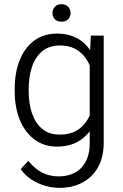

<svg xmlns="http://www.w3.org/2000/svg" viewBox="-20 -701 597 931"><path d="M267.6 210Q236.3 210 201.2 200.4Q166 190.9 134.3 170.7Q102.5 150.4 80.1 119.1L117.2 79.1Q149.4 118.7 185.8 136.5Q222.2 154.3 262.7 154.3Q335 154.3 375 111.8Q415 69.3 415 -6.8V-412.1L420.4 -528.3H482.9V-9.8Q482.9 59.1 456.1 108.4Q429.2 157.7 380.6 183.8Q332 210 267.6 210ZM255.9 9.8Q192.9 9.8 147 -24.7Q101.1 -59.1 76.2 -119.6Q51.3 -180.2 51.3 -258.8V-269Q51.3 -350.6 76.2 -411.1Q101.1 -471.7 147 -504.9Q192.9 -538.1 256.8 -538.1Q304.2 -538.1 340.3 -522.2Q376.5 -506.3 402.1 -477.1Q427.7 -447.8 443.6 -406.7Q459.5 -365.7 466.8 -315.4V-206.1Q459 -142.6 433.6 -94Q408.2 -45.4 364 -17.8Q319.8 9.8 255.9 9.8ZM270 -48.3Q318.8 -48.3 351.1 -67.4Q383.3 -86.4 402.8 -118.4Q422.4 -150.4 432.1 -188V-331.1Q426.3 -356.9 415.3 -383.3Q404.3 -409.7 385.5 -431.6Q366.7 -453.6 338.6 -467Q310.5 -480.5 271 -480.5Q218.3 -480.5 184.6 -452.4Q150.9 -424.3 135 -376.2Q119.1 -328.1 119.1 -269V-258.8Q119.1 -199.7 135 -152.1Q150.9 -104.5 184.3 -76.4Q217.8 -48.3 270 -48.3ZM277.8 -595.7Q257.3 -595.7 245.8 -607.9Q234.4 -620.1 234.4 -637.7Q234.4 -655.3 245.8 -668Q257.3 -680.7 277.8 -680.7Q298.8 -680.7 310.5 -668Q322.3 -655.3 322.3 -637.7Q322.3 -620.1 310.5 -607.9Q298.8 -595.7 277.8 -595.7Z"/></svg>

Font: Heebo Light
Style: Regular
Weight: 300
Designer: Oded Ezer
Foundry: Ezer Type House
Version: Version 3.100